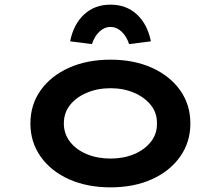

<svg xmlns="http://www.w3.org/2000/svg" viewBox="-20 -797 951 827"><path d="M456 10Q355 10 277 -25Q199 -60 155 -122.5Q111 -185 111 -265Q111 -346 155 -408Q199 -470 277 -505Q355 -540 456 -540Q557 -540 634.5 -505Q712 -470 756 -408Q800 -346 800 -265Q800 -185 756 -122.5Q712 -60 634.5 -25Q557 10 456 10ZM456 -114Q512 -114 557.5 -133Q603 -152 630 -186.5Q657 -221 656 -265Q657 -310 630 -344Q603 -378 557.5 -397.5Q512 -417 456 -417Q400 -417 354 -397.5Q308 -378 281.5 -344.5Q255 -311 255 -265Q255 -221 281.5 -186.5Q308 -152 354 -133Q400 -114 456 -114ZM376 -607 282 -619Q297 -693 342.5 -735Q388 -777 456 -777Q524 -777 569.5 -735Q615 -693 630 -619L536 -607Q525 -641 503.5 -661Q482 -681 456 -681Q430 -681 408.5 -661Q387 -641 376 -607Z"/></svg>

Font: Lexend Tera SemiBold
Style: Regular
Weight: 600
Version: Version 1.007